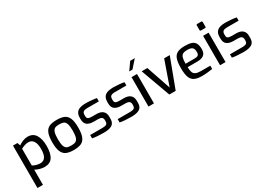

<svg xmlns="http://www.w3.org/2000/svg" viewBox="3 -1779 4197 3027"><g transform="rotate(-30 2101.0 -266.0)"><path d="M70 -535H152L170 -481Q203 -505 248 -523.5Q293 -542 337 -542Q435 -542 481.5 -467Q528 -392 528 -268Q528 -131 482.5 -62Q437 7 337 7Q296 7 251.5 -5.5Q207 -18 170 -39V237H70ZM428 -268Q428 -367 394.5 -413.5Q361 -460 308 -460Q244 -460 170 -420V-115Q201 -97 236.5 -87Q272 -77 307 -77Q428 -77 428 -268Z M632 -268Q632 -378 657 -437.5Q682 -497 732.5 -519.5Q783 -542 868 -542Q953 -542 1003.5 -519Q1054 -496 1079 -436.5Q1104 -377 1104 -268Q1104 -160 1079.5 -100.5Q1055 -41 1004.5 -17.5Q954 6 868 6Q783 6 732 -18Q681 -42 656.5 -101.5Q632 -161 632 -268ZM1004 -269Q1004 -352 989.5 -393.5Q975 -435 946.5 -448Q918 -461 868 -461Q817 -461 789.5 -448Q762 -435 747.5 -393.5Q733 -352 733 -269Q733 -185 747.5 -143.5Q762 -102 789.5 -89Q817 -76 868 -76Q918 -76 946.5 -89.5Q975 -103 989.5 -144.5Q1004 -186 1004 -269Z M1207 -11V-71H1432Q1480 -71 1503 -84.5Q1526 -98 1526 -139V-161Q1526 -225 1440 -225H1362Q1285 -225 1243 -256.5Q1201 -288 1201 -361V-390Q1201 -467 1246.5 -503.5Q1292 -540 1397 -540Q1441 -540 1500 -534.5Q1559 -529 1591 -522V-462H1379Q1332 -462 1310 -446Q1288 -430 1288 -390V-370Q1288 -332 1309.5 -320Q1331 -308 1379 -308H1459Q1534 -308 1573.5 -273Q1613 -238 1613 -173V-132Q1613 -55 1562.5 -24.5Q1512 6 1413 6Q1363 6 1298.5 1.5Q1234 -3 1207 -11Z M1708 -11V-71H1933Q1981 -71 2004 -84.5Q2027 -98 2027 -139V-161Q2027 -225 1941 -225H1863Q1786 -225 1744 -256.5Q1702 -288 1702 -361V-390Q1702 -467 1747.5 -503.5Q1793 -540 1898 -540Q1942 -540 2001 -534.5Q2060 -529 2092 -522V-462H1880Q1833 -462 1811 -446Q1789 -430 1789 -390V-370Q1789 -332 1810.5 -320Q1832 -308 1880 -308H1960Q2035 -308 2074.5 -273Q2114 -238 2114 -173V-132Q2114 -55 2063.5 -24.5Q2013 6 1914 6Q1864 6 1799.5 1.5Q1735 -3 1708 -11Z M2228 -535H2328V0H2228ZM2339 -769H2423L2301 -631H2242Z M2413 -535H2516L2667 -93L2822 -535H2924L2723 0H2607Z M2973 -268Q2973 -376 2994.5 -435Q3016 -494 3065 -518Q3114 -542 3201 -542Q3277 -542 3322 -526Q3367 -510 3388 -471Q3409 -432 3409 -363Q3409 -292 3368 -260.5Q3327 -229 3250 -229H3073Q3074 -168 3086.5 -134.5Q3099 -101 3132 -86Q3165 -71 3227 -71H3394V-11Q3339 -3 3297 1.5Q3255 6 3202 6Q3115 6 3065.5 -19Q3016 -44 2994.5 -103Q2973 -162 2973 -268ZM3241 -292Q3282 -292 3300.5 -307.5Q3319 -323 3319 -362Q3319 -422 3292.5 -445Q3266 -468 3201 -468Q3150 -468 3122.5 -453Q3095 -438 3083.5 -400.5Q3072 -363 3072 -292Z M3527 -642V-726Q3527 -744 3545 -744H3619Q3627 -744 3631 -739Q3635 -734 3635 -726V-642Q3635 -625 3619 -625H3545Q3537 -625 3532 -629.5Q3527 -634 3527 -642ZM3531 -535H3631V0H3531Z M3752 -11V-71H3977Q4025 -71 4048 -84.5Q4071 -98 4071 -139V-161Q4071 -225 3985 -225H3907Q3830 -225 3788 -256.5Q3746 -288 3746 -361V-390Q3746 -467 3791.5 -503.5Q3837 -540 3942 -540Q3986 -540 4045 -534.5Q4104 -529 4136 -522V-462H3924Q3877 -462 3855 -446Q3833 -430 3833 -390V-370Q3833 -332 3854.5 -320Q3876 -308 3924 -308H4004Q4079 -308 4118.5 -273Q4158 -238 4158 -173V-132Q4158 -55 4107.5 -24.5Q4057 6 3958 6Q3908 6 3843.5 1.5Q3779 -3 3752 -11Z"/></g></svg>

Font: Exo Medium
Style: Regular
Weight: 500
Designer: Natanael Gama
Foundry: Natanael Gama
Version: Version 1.500; ttfautohint (v1.6)